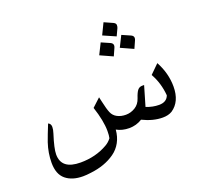

<svg xmlns="http://www.w3.org/2000/svg" viewBox="-140 -822 1242 1168"><g transform="rotate(-20 481.0 -238.0)"><path d="M788.6 -502.4Q788.6 -494.6 784.2 -485.8L763.7 -439.9L682.6 -476.6L717.8 -547.4L772.5 -523.4Q788.6 -516.1 788.6 -502.4ZM698.2 -631.8Q713.4 -624.5 713.4 -612.8Q713.4 -601.1 709.5 -593.3L688.5 -548.3L607.4 -584L642.6 -656.7ZM655.3 -502.4Q655.3 -494.6 650.9 -485.8L630.4 -439.9L549.3 -476.6L584.5 -547.4L639.2 -523.4Q655.3 -516.1 655.3 -502.4ZM53.2 39.1Q53.2 -23.9 74.2 -86.9Q88.4 -127.4 115.2 -193.4Q132.3 -186 132.3 -165Q132.3 -147.9 124.5 -124Q96.7 -37.6 96.7 1Q96.7 97.7 220.7 97.7Q318.8 97.7 396 53.2Q418.9 40.5 435.1 18.6Q439 2.4 439 -27.3Q439 -92.8 407.7 -187.5L460.9 -236.8Q462.9 -228 468.8 -202.6Q479 -155.3 489.3 -130.9Q499.5 -106.4 523.4 -93.8Q547.4 -81.1 579.1 -81.1Q610.8 -81.1 639.2 -98.4Q667.5 -115.7 679 -150.9Q690.4 -186 701.9 -199.7Q713.4 -213.4 731.4 -213.4H744.1L706.5 -85Q748.5 -68.4 789.1 -68.4Q838.4 -68.4 852.5 -107.4Q845.7 -189 808.1 -254.9L865.2 -311Q909.2 -229.5 909.2 -144Q909.2 -46.4 845.2 -3.4Q820.3 11.7 784.2 11.7Q721.7 11.7 654.3 -21.5Q616.2 2.4 570.6 2.4Q524.9 2.4 489.3 -17.6Q485.8 27.3 466.3 63Q446.8 98.6 414.1 121.6Q350.1 167 256.8 177.7Q228.5 181.6 206.1 181.6Q136.2 181.6 94.7 147.5Q53.2 113.3 53.2 39.1Z"/></g></svg>

Font: VizhehAzad
Style: Regular
Weight: 400
Designer: damoon khanjanzadeh
Foundry: http://font-store.ir
Version: Version:0.0.3;RFB:1.2.5;Building:2016-04-04 21:25:54.909891